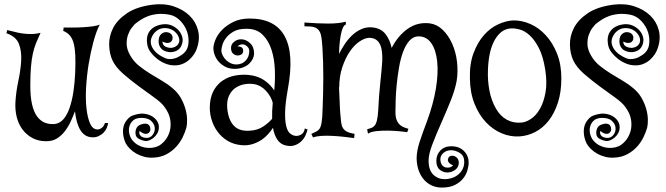

<svg xmlns="http://www.w3.org/2000/svg" viewBox="-20 -639 3102 894"><path d="M434.6 -36.1Q441.4 -36.1 448.2 -40Q454.1 -43 459.5 -48.8Q464.8 -54.7 468.8 -66.4H483.4Q482.4 -56.6 477.5 -44.4Q472.7 -32.2 462.9 -22Q453.1 -11.7 438.5 -4.9Q423.8 2 404.3 0Q341.8 -5.9 329.1 -121.1Q320.3 -97.7 309.1 -73.2Q297.9 -48.8 282.2 -28.3Q266.6 -7.8 245.6 5.4Q224.6 18.6 195.3 18.6Q158.2 18.6 130.4 3.4Q102.5 -11.7 84 -37.1Q65.4 -62.5 57.6 -95.2Q49.8 -127.9 51.8 -163.1Q54.7 -211.9 65.4 -262.2Q76.2 -312.5 78.6 -356.9Q81.1 -401.4 67.9 -435.1Q54.7 -468.8 9.8 -484.4L13.7 -499Q28.3 -496.1 45.9 -491.2Q63.5 -486.3 83 -483.4Q102.5 -480.5 124.5 -480.5Q146.5 -480.5 168.9 -486.3Q157.2 -460.9 147.9 -438.5Q138.7 -416 132.8 -388.7Q127 -361.3 124 -326.2Q121.1 -291 121.1 -239.3Q121.1 -187.5 129.4 -152.3Q137.7 -117.2 152.8 -96.7Q168 -76.2 188.5 -67.9Q209 -59.6 234.4 -61.5Q258.8 -64.5 275.9 -84.5Q293 -104.5 304.2 -137.2Q315.4 -169.9 321.8 -211.9Q328.1 -253.9 330.1 -300.8Q332 -347.7 330.6 -380.9Q329.1 -414.1 323.2 -436.5Q317.4 -459 305.7 -473.1Q293.9 -487.3 274.4 -495.1L276.4 -510.7Q293.9 -510.7 318.4 -510.7Q342.8 -510.7 367.2 -512.2Q391.6 -513.7 412.6 -516.6Q433.6 -519.5 444.3 -524.4Q427.7 -492.2 414.6 -442.9Q401.4 -393.6 392.6 -339.4Q383.8 -285.2 380.9 -231Q377.9 -176.8 382.8 -133.3Q387.7 -89.8 399.9 -63Q412.1 -36.1 434.6 -36.1Z M847.7 -43.9Q841.8 -23.4 830.6 0Q819.3 23.4 800.8 43.9Q782.2 64.5 756.3 78.6Q730.5 92.8 697.3 94.7Q673.8 96.7 652.8 91.3Q631.8 85.9 614.7 76.2Q597.7 66.4 585 53.7Q572.3 41 565.4 28.3Q553.7 2.9 552.7 -22.9Q551.8 -48.8 562.5 -68.4Q578.1 -93.8 596.2 -100.6Q614.3 -107.4 630.9 -109.4Q646.5 -111.3 663.1 -107.4Q679.7 -103.5 692.4 -94.7Q705.1 -85.9 712.9 -72.8Q720.7 -59.6 719.7 -43Q718.8 -29.3 712.4 -18.1Q706.1 -6.8 696.3 1.5Q686.5 9.8 675.8 14.2Q665 18.6 656.2 17.6Q642.6 15.6 627.9 8.3Q613.3 1 611.3 -13.7Q609.4 -28.3 614.7 -40.5Q620.1 -52.7 631.8 -57.6Q649.4 -64.5 659.7 -63Q669.9 -61.5 674.3 -55.7Q678.7 -49.8 679.7 -43Q680.7 -36.1 679.7 -32.2Q676.8 -22.5 669.9 -18.6Q664.1 -14.6 654.3 -16.1Q644.5 -17.6 629.9 -29.3Q627 -18.6 630.9 -11.7Q634.8 -4.9 640.6 -2Q647.5 2 658.2 2.9Q678.7 4.9 690.4 -10.3Q702.1 -25.4 700.7 -43.9Q699.2 -62.5 682.6 -77.1Q666 -91.8 630.9 -89.8Q609.4 -87.9 597.7 -76.2Q585.9 -64.5 582 -48.3Q578.1 -32.2 582.5 -14.6Q586.9 2.9 597.7 15.6Q609.4 29.3 624 37.1Q638.7 44.9 654.3 47.9Q669.9 50.8 685.5 49.3Q701.2 47.9 714.8 42Q730.5 35.2 746.1 17.6Q761.7 0 769.5 -24.9Q777.3 -49.8 772.9 -80.6Q768.6 -111.3 744.1 -143.6Q731.4 -161.1 698.2 -185.1Q665 -209 627 -236.8Q588.9 -264.6 554.2 -294.9Q519.5 -325.2 503.9 -357.4Q489.3 -388.7 488.3 -429.7Q487.3 -470.7 506.8 -508.8Q526.4 -546.9 570.8 -577.1Q615.2 -607.4 690.4 -617.2Q744.1 -624 788.6 -609.4Q833 -594.7 862.3 -566.4Q891.6 -538.1 901.9 -498.5Q912.1 -459 897.5 -416Q893.6 -402.3 884.3 -387.7Q875 -373 860.8 -360.4Q846.7 -347.7 827.1 -340.3Q807.6 -333 784.2 -335Q766.6 -335.9 747.1 -344.2Q727.5 -352.5 710.9 -365.7Q694.3 -378.9 681.6 -395.5Q668.9 -412.1 666 -430.7Q658.2 -471.7 679.2 -497.1Q700.2 -522.5 744.1 -526.4Q763.7 -527.3 780.3 -520Q796.9 -512.7 808.6 -501Q820.3 -489.3 826.2 -474.1Q832 -459 830.1 -446.3Q824.2 -402.3 781.2 -396.5Q765.6 -394.5 747.6 -401.4Q729.5 -408.2 721.7 -427.7Q716.8 -441.4 719.7 -459.5Q722.7 -477.5 739.3 -486.3Q747.1 -490.2 756.3 -489.3Q765.6 -488.3 772.5 -483.9Q779.3 -479.5 782.2 -471.7Q785.2 -463.9 782.2 -453.1Q779.3 -446.3 773.4 -442.4Q768.6 -439.5 759.8 -439Q751 -438.5 736.3 -445.3Q737.3 -432.6 743.7 -426.8Q750 -420.9 757.8 -418.9Q766.6 -416 776.4 -416Q793.9 -418 803.2 -426.3Q812.5 -434.6 814.5 -445.8Q816.4 -457 810.5 -469.7Q804.7 -482.4 791 -494.1Q771.5 -508.8 745.1 -508.3Q718.8 -507.8 699.2 -486.3Q673.8 -455.1 686 -424.8Q698.2 -394.5 735.4 -375Q741.2 -372.1 749.5 -368.2Q757.8 -364.3 769 -363.8Q780.3 -363.3 793.9 -367.2Q807.6 -371.1 825.2 -382.8Q851.6 -400.4 856.4 -429.7Q861.3 -459 852.1 -488.3Q842.8 -517.6 820.8 -541Q798.8 -564.5 770.5 -570.3Q739.3 -576.2 714.4 -573.7Q689.5 -571.3 669.9 -564Q650.4 -556.6 634.8 -546.4Q619.1 -536.1 607.4 -526.4Q602.5 -521.5 592.8 -508.8Q583 -496.1 576.2 -477.1Q569.3 -458 569.8 -433.1Q570.3 -408.2 586.9 -379.9Q602.5 -352.5 627.4 -332.5Q652.3 -312.5 680.2 -295.4Q708 -278.3 735.4 -262.2Q762.7 -246.1 784.2 -227.5Q807.6 -208 821.8 -183.1Q835.9 -158.2 843.3 -132.3Q850.6 -106.4 851.1 -83Q851.6 -59.6 847.7 -43.9Z M1412.1 -36.1Q1409.2 -23.4 1402.3 -8.3Q1395.5 6.8 1382.8 19Q1370.1 31.2 1352.1 37.6Q1334 43.9 1309.6 38.1Q1285.2 32.2 1271 10.7Q1256.8 -10.7 1251 -43.9Q1242.2 -30.3 1229 -15.1Q1215.8 0 1197.8 12.2Q1179.7 24.4 1156.7 31.7Q1133.8 39.1 1106.4 37.1Q1069.3 34.2 1040.5 17.1Q1011.7 0 992.2 -26.9Q972.7 -53.7 963.4 -87.9Q954.1 -122.1 958 -159.2Q961.9 -196.3 978 -222.7Q994.1 -249 1018.6 -265.1Q1043 -281.2 1074.2 -287.1Q1105.5 -293 1138.7 -290Q1182.6 -285.2 1211.9 -264.2Q1241.2 -243.2 1256.8 -217.8Q1261.7 -262.7 1259.8 -314Q1257.8 -365.2 1244.1 -407.7Q1230.5 -450.2 1202.1 -478Q1173.8 -505.9 1125 -504.9Q1090.8 -504.9 1068.8 -492.7Q1046.9 -480.5 1033.7 -463.9Q1020.5 -447.3 1015.6 -430.2Q1010.7 -413.1 1010.7 -403.3Q1010.7 -393.6 1016.6 -381.3Q1022.5 -369.1 1033.2 -358.9Q1043.9 -348.6 1058.6 -342.8Q1073.2 -336.9 1091.8 -339.8Q1104.5 -341.8 1114.3 -348.6Q1124 -355.5 1129.9 -364.3Q1135.7 -373 1138.2 -382.8Q1140.6 -392.6 1140.6 -401.4Q1140.6 -411.1 1134.8 -418.5Q1128.9 -425.8 1121.1 -429.7Q1113.3 -433.6 1103.5 -432.1Q1093.8 -430.7 1085.9 -422.9Q1094.7 -423.8 1103.5 -419.4Q1112.3 -415 1112.3 -401.4Q1112.3 -390.6 1103.5 -385.3Q1094.7 -379.9 1084 -380.9Q1073.2 -381.8 1064.5 -390.1Q1055.7 -398.4 1055.7 -416Q1055.7 -432.6 1069.8 -444.3Q1084 -456.1 1102.5 -456.1Q1125 -456.1 1144 -438.5Q1163.1 -420.9 1163.1 -389.6Q1163.1 -378.9 1157.7 -366.7Q1152.3 -354.5 1141.6 -343.8Q1130.9 -333 1113.3 -325.7Q1095.7 -318.4 1072.3 -318.4Q1048.8 -318.4 1030.3 -327.6Q1011.7 -336.9 999 -351.1Q986.3 -365.2 980 -382.3Q973.6 -399.4 973.6 -415Q973.6 -430.7 983.4 -454.6Q993.2 -478.5 1014.2 -500Q1035.2 -521.5 1066.9 -537.1Q1098.6 -552.7 1142.6 -552.7Q1260.7 -552.7 1305.7 -470.2Q1350.6 -387.7 1320.3 -224.6Q1308.6 -159.2 1307.6 -118.2Q1306.6 -77.1 1312.5 -52.7Q1318.4 -28.3 1329.6 -18.6Q1340.8 -8.8 1353.5 -6.8Q1364.3 -4.9 1374 -8.8Q1381.8 -10.7 1389.2 -18.1Q1396.5 -25.4 1399.4 -41ZM1247.1 -85.9Q1246.1 -121.1 1250 -160.2Q1242.2 -190.4 1218.3 -216.3Q1194.3 -242.2 1164.1 -247.1Q1141.6 -251 1117.7 -246.6Q1093.8 -242.2 1075.2 -229Q1056.6 -215.8 1045.9 -192.4Q1035.2 -168.9 1038.1 -134.8Q1043 -82 1067.9 -54.7Q1092.8 -27.3 1141.6 -30.3Q1178.7 -32.2 1204.6 -49.3Q1230.5 -66.4 1247.1 -85.9Z M1628.9 3.9Q1607.4 1 1581.1 -2Q1554.7 -4.9 1527.8 -6.3Q1501 -7.8 1477.1 -6.3Q1453.1 -4.9 1437.5 1L1429.7 -15.6Q1443.4 -21.5 1452.6 -26.4Q1461.9 -31.2 1467.3 -38.6Q1472.7 -45.9 1475.6 -59.1Q1478.5 -72.3 1480.5 -95.7Q1481.4 -111.3 1482.4 -140.1Q1483.4 -168.9 1484.4 -203.6Q1485.4 -238.3 1485.4 -276.4Q1485.4 -314.5 1484.4 -350.1Q1483.4 -385.7 1481.4 -416Q1479.5 -446.3 1476.6 -464.8Q1473.6 -484.4 1466.8 -494.6Q1460 -504.9 1449.7 -509.8Q1439.5 -514.6 1426.3 -515.6Q1413.1 -516.6 1397.5 -516.6V-534.2Q1459 -529.3 1508.8 -529.3Q1558.6 -529.3 1589.8 -538.1L1590.8 -525.4Q1585 -523.4 1580.1 -516.1Q1575.2 -508.8 1570.8 -493.2Q1566.4 -477.5 1563 -452.1Q1559.6 -426.8 1558.6 -387.7Q1570.3 -411.1 1585.9 -434.6Q1601.6 -458 1620.6 -475.6Q1639.6 -493.2 1662.6 -503.4Q1685.5 -513.7 1711.9 -511.7Q1753.9 -507.8 1774.9 -480.5Q1795.9 -453.1 1803.7 -416Q1833 -472.7 1878.4 -504.9Q1923.8 -537.1 1981.4 -530.3Q2015.6 -525.4 2042 -499.5Q2068.4 -473.6 2085.4 -435.5Q2102.5 -397.5 2107.9 -351.6Q2113.3 -305.7 2106.4 -262.7Q2098.6 -219.7 2077.6 -168Q2056.6 -116.2 2033.7 -64.5Q2010.7 -12.7 1993.2 33.2Q1975.6 79.1 1975.6 108.4Q1975.6 153.3 1997.6 174.3Q2019.5 195.3 2050.8 195.3Q2066.4 195.3 2082.5 190.4Q2098.6 185.5 2111.8 175.3Q2125 165 2133.3 149.9Q2141.6 134.8 2141.6 114.3Q2141.6 85.9 2121.1 73.2Q2100.6 60.5 2080.1 60.5Q2059.6 60.5 2044.9 72.8Q2030.3 85 2030.3 103.5Q2030.3 108.4 2031.7 114.7Q2033.2 121.1 2036.6 127Q2040 132.8 2046.9 137.2Q2053.7 141.6 2064.5 141.6Q2073.2 141.6 2079.1 138.7Q2085 135.7 2089.8 130.9Q2076.2 126 2068.8 116.2Q2061.5 106.4 2069.3 93.8Q2073.2 87.9 2081.1 86.4Q2088.9 85 2097.2 88.4Q2105.5 91.8 2110.8 99.6Q2116.2 107.4 2116.2 119.1Q2116.2 138.7 2100.6 150.9Q2085 163.1 2065.4 164.1Q2044.9 165 2028.3 151.9Q2011.7 138.7 2011.7 110.4Q2011.7 81.1 2030.8 61.5Q2049.8 42 2081.1 42Q2118.2 42 2140.1 64Q2162.1 85.9 2162.1 118.2Q2162.1 134.8 2156.2 154.8Q2150.4 174.8 2136.2 192.4Q2122.1 210 2098.1 222.2Q2074.2 234.4 2037.1 234.4Q2013.7 234.4 1992.7 225.6Q1971.7 216.8 1955.6 199.2Q1939.5 181.6 1930.2 156.7Q1920.9 131.8 1919.9 99.6Q1919.9 64.5 1934.1 21Q1948.2 -22.5 1967.8 -73.2Q1998 -155.3 2009.8 -227.5Q2021.5 -299.8 2015.6 -353.5Q2009.8 -407.2 1987.8 -438.5Q1965.8 -469.7 1928.7 -469.7Q1904.3 -469.7 1886.2 -449.2Q1868.2 -428.7 1856.4 -396.5Q1844.7 -364.3 1837.9 -324.2Q1831.1 -284.2 1827.1 -244.6Q1823.2 -205.1 1822.3 -171.4Q1821.3 -137.7 1821.3 -117.2Q1821.3 -92.8 1827.6 -78.6Q1834 -64.5 1843.3 -56.6Q1852.5 -48.8 1862.8 -45.4Q1873 -42 1881.8 -39.1L1876 -23.4Q1865.2 -25.4 1839.8 -27.8Q1814.5 -30.3 1786.1 -30.8Q1757.8 -31.2 1731.9 -28.3Q1706.1 -25.4 1693.4 -16.6L1689.5 -37.1Q1698.2 -40 1707 -42.5Q1715.8 -44.9 1723.1 -52.7Q1730.5 -60.5 1734.9 -77.6Q1739.3 -94.7 1741.2 -127Q1744.1 -192.4 1750.5 -251Q1756.8 -309.6 1759.8 -353.5Q1760.7 -376 1758.8 -396Q1756.8 -416 1750 -431.2Q1743.2 -446.3 1730.5 -454.6Q1717.8 -462.9 1698.2 -462.9Q1677.7 -461.9 1653.3 -445.3Q1628.9 -428.7 1608.4 -398.4Q1587.9 -368.2 1573.7 -325.7Q1559.6 -283.2 1559.6 -232.4L1558.6 -233.4Q1560.5 -199.2 1561.5 -166.5Q1562.5 -133.8 1564.5 -110.4Q1566.4 -85.9 1568.4 -69.8Q1570.3 -53.7 1576.7 -43Q1583 -32.2 1595.7 -25.9Q1608.4 -19.5 1630.9 -15.6L1628.9 3.9Z M2368.2 -543.9Q2409.2 -544.9 2449.2 -527.3Q2489.3 -509.8 2521.5 -474.6Q2553.7 -439.5 2573.7 -389.2Q2593.8 -338.9 2593.8 -274.4Q2593.8 -210 2577.6 -160.6Q2561.5 -111.3 2534.7 -77.1Q2507.8 -43 2473.1 -24.9Q2438.5 -6.8 2400.4 -3.9Q2357.4 -1 2316.4 -18.1Q2275.4 -35.2 2242.7 -69.8Q2210 -104.5 2189.5 -155.8Q2168.9 -207 2168 -273.4Q2166 -341.8 2185.1 -392.1Q2204.1 -442.4 2233.4 -475.6Q2262.7 -508.8 2298.8 -525.4Q2335 -542 2368.2 -543.9ZM2409.2 -68.4Q2429.7 -70.3 2453.1 -85.9Q2476.6 -101.6 2494.1 -132.3Q2511.7 -163.1 2520 -208.5Q2528.3 -253.9 2518.6 -315.4Q2508.8 -377 2489.3 -415Q2469.7 -453.1 2446.8 -474.1Q2423.8 -495.1 2400.4 -501.5Q2377 -507.8 2359.4 -506.8Q2331.1 -504.9 2311.5 -487.8Q2292 -470.7 2278.8 -443.8Q2265.6 -417 2259.3 -382.8Q2252.9 -348.6 2252 -311.5Q2250 -264.6 2258.8 -217.8Q2267.6 -170.9 2289.1 -133.8Q2309.6 -97.7 2340.8 -81.1Q2372.1 -64.5 2409.2 -68.4Z M2993.2 -43.9Q2987.3 -23.4 2976.1 0Q2964.8 23.4 2946.3 43.9Q2927.7 64.5 2901.9 78.6Q2876 92.8 2842.8 94.7Q2819.3 96.7 2798.3 91.3Q2777.3 85.9 2760.3 76.2Q2743.2 66.4 2730.5 53.7Q2717.8 41 2710.9 28.3Q2699.2 2.9 2698.2 -22.9Q2697.3 -48.8 2708 -68.4Q2723.6 -93.8 2741.7 -100.6Q2759.8 -107.4 2776.4 -109.4Q2792 -111.3 2808.6 -107.4Q2825.2 -103.5 2837.9 -94.7Q2850.6 -85.9 2858.4 -72.8Q2866.2 -59.6 2865.2 -43Q2864.3 -29.3 2857.9 -18.1Q2851.6 -6.8 2841.8 1.5Q2832 9.8 2821.3 14.2Q2810.5 18.6 2801.8 17.6Q2788.1 15.6 2773.4 8.3Q2758.8 1 2756.8 -13.7Q2754.9 -28.3 2760.3 -40.5Q2765.6 -52.7 2777.3 -57.6Q2794.9 -64.5 2805.2 -63Q2815.4 -61.5 2819.8 -55.7Q2824.2 -49.8 2825.2 -43Q2826.2 -36.1 2825.2 -32.2Q2822.3 -22.5 2815.4 -18.6Q2809.6 -14.6 2799.8 -16.1Q2790 -17.6 2775.4 -29.3Q2772.5 -18.6 2776.4 -11.7Q2780.3 -4.9 2786.1 -2Q2793 2 2803.7 2.9Q2824.2 4.9 2835.9 -10.3Q2847.7 -25.4 2846.2 -43.9Q2844.7 -62.5 2828.1 -77.1Q2811.5 -91.8 2776.4 -89.8Q2754.9 -87.9 2743.2 -76.2Q2731.4 -64.5 2727.5 -48.3Q2723.6 -32.2 2728 -14.6Q2732.4 2.9 2743.2 15.6Q2754.9 29.3 2769.5 37.1Q2784.2 44.9 2799.8 47.9Q2815.4 50.8 2831.1 49.3Q2846.7 47.9 2860.4 42Q2876 35.2 2891.6 17.6Q2907.2 0 2915 -24.9Q2922.9 -49.8 2918.5 -80.6Q2914.1 -111.3 2889.6 -143.6Q2877 -161.1 2843.8 -185.1Q2810.5 -209 2772.5 -236.8Q2734.4 -264.6 2699.7 -294.9Q2665 -325.2 2649.4 -357.4Q2634.8 -388.7 2633.8 -429.7Q2632.8 -470.7 2652.3 -508.8Q2671.9 -546.9 2716.3 -577.1Q2760.7 -607.4 2835.9 -617.2Q2889.6 -624 2934.1 -609.4Q2978.5 -594.7 3007.8 -566.4Q3037.1 -538.1 3047.4 -498.5Q3057.6 -459 3043 -416Q3039.1 -402.3 3029.8 -387.7Q3020.5 -373 3006.3 -360.4Q2992.2 -347.7 2972.7 -340.3Q2953.1 -333 2929.7 -335Q2912.1 -335.9 2892.6 -344.2Q2873 -352.5 2856.4 -365.7Q2839.8 -378.9 2827.1 -395.5Q2814.5 -412.1 2811.5 -430.7Q2803.7 -471.7 2824.7 -497.1Q2845.7 -522.5 2889.6 -526.4Q2909.2 -527.3 2925.8 -520Q2942.4 -512.7 2954.1 -501Q2965.8 -489.3 2971.7 -474.1Q2977.5 -459 2975.6 -446.3Q2969.7 -402.3 2926.8 -396.5Q2911.1 -394.5 2893.1 -401.4Q2875 -408.2 2867.2 -427.7Q2862.3 -441.4 2865.2 -459.5Q2868.2 -477.5 2884.8 -486.3Q2892.6 -490.2 2901.9 -489.3Q2911.1 -488.3 2918 -483.9Q2924.8 -479.5 2927.7 -471.7Q2930.7 -463.9 2927.7 -453.1Q2924.8 -446.3 2918.9 -442.4Q2914.1 -439.5 2905.3 -439Q2896.5 -438.5 2881.8 -445.3Q2882.8 -432.6 2889.2 -426.8Q2895.5 -420.9 2903.3 -418.9Q2912.1 -416 2921.9 -416Q2939.5 -418 2948.7 -426.3Q2958 -434.6 2960 -445.8Q2961.9 -457 2956.1 -469.7Q2950.2 -482.4 2936.5 -494.1Q2917 -508.8 2890.6 -508.3Q2864.3 -507.8 2844.7 -486.3Q2819.3 -455.1 2831.5 -424.8Q2843.8 -394.5 2880.9 -375Q2886.7 -372.1 2895 -368.2Q2903.3 -364.3 2914.6 -363.8Q2925.8 -363.3 2939.5 -367.2Q2953.1 -371.1 2970.7 -382.8Q2997.1 -400.4 3002 -429.7Q3006.8 -459 2997.6 -488.3Q2988.3 -517.6 2966.3 -541Q2944.3 -564.5 2916 -570.3Q2884.8 -576.2 2859.9 -573.7Q2835 -571.3 2815.4 -564Q2795.9 -556.6 2780.3 -546.4Q2764.6 -536.1 2752.9 -526.4Q2748 -521.5 2738.3 -508.8Q2728.5 -496.1 2721.7 -477.1Q2714.8 -458 2715.3 -433.1Q2715.8 -408.2 2732.4 -379.9Q2748 -352.5 2772.9 -332.5Q2797.9 -312.5 2825.7 -295.4Q2853.5 -278.3 2880.9 -262.2Q2908.2 -246.1 2929.7 -227.5Q2953.1 -208 2967.3 -183.1Q2981.4 -158.2 2988.8 -132.3Q2996.1 -106.4 2996.6 -83Q2997.1 -59.6 2993.2 -43.9Z"/></svg>

Font: Mystery Quest
Style: Regular
Weight: 400
Designer: Squid
Foundry: Font Diner, Inc DBA Sideshow
Version: Version 1.000